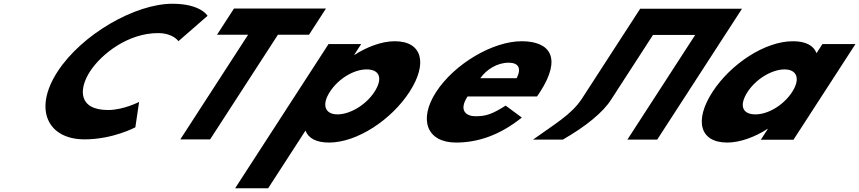

<svg xmlns="http://www.w3.org/2000/svg" viewBox="-20 -749 4605 1029"><path d="M559.7 -159.4C399 -159.4 401.2 -271.6 462.3 -365.9C522.8 -459.4 666.1 -571.6 826.7 -571.6C908.3 -571.6 936.3 -528.3 936.3 -528.3L1092.4 -664.3C1092.4 -664.3 1056.1 -728.9 903.9 -728.9C705 -728.9 418.2 -565.7 287.8 -364.2C157.8 -163.6 235.1 -2.1 433.2 -2.1C585.3 -2.1 705.4 -66.7 705.4 -66.7L725.5 -202.7C725.5 -202.7 641.3 -159.4 559.7 -159.4Z M1143.1 -562.9H1309.7L946.3 -1.9H1106.1L1469.5 -562.9H1636.1L1726.9 -703.1H1233.9Z M2175 -257C2272.1 -407 2245.5 -528 2095.5 -528C2025.5 -528 1945.4 -497 1880.2 -455H1878.2L1915.8 -513H1740.8L1240.1 260H1417.1L1617.2 -49C1632.7 -8 1674.8 15 1743.8 15C1893.8 15 2077.8 -107 2175 -257ZM1987 -257C1941 -186 1855.6 -136 1788.6 -136C1722.6 -136 1702 -186 1748 -257C1793.3 -327 1875.7 -377 1944.7 -377C2016.7 -377 2032.3 -327 1987 -257Z M2857.8 -232C2862.7 -238 2869.8 -249 2874.3 -256C2990.9 -436 2931.5 -528 2775.5 -528C2620.5 -528 2414.5 -406 2317.3 -256C2220.8 -107 2268.8 15 2423.8 15C2537.8 15 2655.8 -22 2776.6 -119L2690 -183C2617.2 -137 2585.1 -126 2528.1 -126C2483.1 -126 2434.6 -153 2485.8 -232ZM2554.2 -330C2587.7 -377 2645 -413 2706 -413C2758 -413 2776.2 -384 2749.2 -330Z M3255.7 -215.9 3479.8 -561.9H3705.9L3342.5 -0.9H3502.3L3956.6 -702.1H3796.8H3570.7H3410.9L3095.9 -215.9C3040.5 -134.3 2954.2 -85 2836.8 -0.9H2996.6C3118.2 -70.6 3212.8 -147.1 3255.7 -215.9Z M3798.3 -256C3701.2 -106 3727.8 15 3877.8 15C3947.8 15 4027.9 -16 4093.1 -58H4095.1L4057.5 0H4232.5L4564.8 -513H4387.8L4356 -464C4340.6 -505 4298.5 -528 4229.5 -528C4079.5 -528 3895.5 -406 3798.3 -256ZM3986.3 -256C4032.3 -327 4117.7 -377 4184.7 -377C4250.7 -377 4271.3 -327 4225.3 -256C4180 -186 4097.6 -136 4028.6 -136C3956.6 -136 3941 -186 3986.3 -256Z"/></svg>

Font: Hussar
Style: BdWodka
Weight: 700
Foundry: Cannot Into Space Fonts
Version: Version 2.00